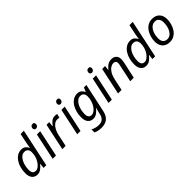

<svg xmlns="http://www.w3.org/2000/svg" viewBox="211 -2074 3628 3628"><g transform="rotate(-45 2025.5 -260.0)"><path d="M193 10Q129 10 88.5 -36Q48 -82 48 -173Q48 -247 66 -313.5Q84 -380 118.5 -432.5Q153 -485 201.5 -515Q250 -545 311 -545Q365 -545 397.5 -517.5Q430 -490 446 -453H451Q456 -487 460.5 -518Q465 -549 473 -585L510 -760H597L436 0H364L375 -99H371Q335 -54 292 -22Q249 10 193 10ZM223 -63Q256 -63 290 -87.5Q324 -112 353 -154Q382 -196 399.5 -250Q417 -304 417 -364Q417 -412 393.5 -442Q370 -472 317 -472Q277 -472 244.5 -446.5Q212 -421 188 -378Q164 -335 151 -281Q138 -227 138 -171Q138 -63 223 -63Z M792 -625Q771 -625 757.5 -637.5Q744 -650 744 -672Q744 -698 759.5 -717Q775 -736 803 -736Q849 -736 849 -691Q849 -660 831 -642.5Q813 -625 792 -625ZM607 0 721 -536H809L695 0Z M865 0 979 -536H1051L1040 -437H1045Q1066 -465 1089 -489.5Q1112 -514 1141 -530Q1170 -546 1208 -546Q1222 -546 1237.5 -544.5Q1253 -543 1266 -539L1247 -460Q1220 -466 1196 -466Q1146 -466 1107 -433Q1068 -400 1042 -349Q1016 -298 1005 -245L953 0Z M1448 -625Q1427 -625 1413.5 -637.5Q1400 -650 1400 -672Q1400 -698 1415.5 -717Q1431 -736 1459 -736Q1505 -736 1505 -691Q1505 -660 1487 -642.5Q1469 -625 1448 -625ZM1263 0 1377 -536H1465L1351 0Z M1679 240Q1630 240 1588.5 230.5Q1547 221 1518 206V125Q1544 141 1588.5 154Q1633 167 1676 167Q1738 167 1778 137Q1818 107 1834 37L1843 -1Q1848 -24 1855.5 -52Q1863 -80 1868 -99H1864Q1830 -55 1786.5 -22.5Q1743 10 1687 10Q1622 10 1581.5 -36.5Q1541 -83 1541 -173Q1541 -246 1559 -313Q1577 -380 1611.5 -432.5Q1646 -485 1694.5 -515.5Q1743 -546 1804 -546Q1858 -546 1891 -518Q1924 -490 1940 -453H1944L1977 -536H2044L1922 31Q1898 144 1836.5 192Q1775 240 1679 240ZM1716 -63Q1750 -63 1784 -88Q1818 -113 1846.5 -155.5Q1875 -198 1892 -252Q1909 -306 1909 -364Q1909 -412 1886.5 -442Q1864 -472 1811 -472Q1771 -472 1738 -446.5Q1705 -421 1681 -378Q1657 -335 1644 -281Q1631 -227 1631 -171Q1631 -63 1716 -63Z M2285 -625Q2264 -625 2250.5 -637.5Q2237 -650 2237 -672Q2237 -698 2252.5 -717Q2268 -736 2296 -736Q2342 -736 2342 -691Q2342 -660 2324 -642.5Q2306 -625 2285 -625ZM2100 0 2214 -536H2302L2188 0Z M2354 0 2469 -539H2547L2536 -440H2537Q2556 -465 2581.5 -490Q2607 -515 2641 -532Q2675 -549 2718 -549Q2783 -549 2819.5 -513.5Q2856 -478 2856 -414Q2856 -391 2852.5 -367Q2849 -343 2845 -325L2774 0H2680L2752 -337Q2757 -360 2759.5 -375.5Q2762 -391 2762 -405Q2762 -469 2694 -469Q2661 -469 2622.5 -446Q2584 -423 2550.5 -371Q2517 -319 2498 -231L2448 0Z M3102 10Q3038 10 2997.5 -36Q2957 -82 2957 -173Q2957 -247 2975 -313.5Q2993 -380 3027.5 -432.5Q3062 -485 3110.5 -515Q3159 -545 3220 -545Q3274 -545 3306.5 -517.5Q3339 -490 3355 -453H3360Q3365 -487 3369.5 -518Q3374 -549 3382 -585L3419 -760H3506L3345 0H3273L3284 -99H3280Q3244 -54 3201 -22Q3158 10 3102 10ZM3132 -63Q3165 -63 3199 -87.5Q3233 -112 3262 -154Q3291 -196 3308.5 -250Q3326 -304 3326 -364Q3326 -412 3302.5 -442Q3279 -472 3226 -472Q3186 -472 3153.5 -446.5Q3121 -421 3097 -378Q3073 -335 3060 -281Q3047 -227 3047 -171Q3047 -63 3132 -63Z M3736 8Q3643 8 3589.5 -47.5Q3536 -103 3536 -198Q3536 -260 3553 -321Q3570 -382 3603.5 -432Q3637 -482 3687.5 -512.5Q3738 -543 3804 -543Q3898 -543 3951 -487.5Q4004 -432 4004 -336Q4004 -275 3987 -214Q3970 -153 3936.5 -103Q3903 -53 3853 -22.5Q3803 8 3736 8ZM3741 -65Q3789 -65 3828 -98.5Q3867 -132 3890.5 -195Q3914 -258 3914 -346Q3914 -376 3903.5 -404.5Q3893 -433 3869 -451.5Q3845 -470 3805 -470Q3750 -470 3709.5 -432.5Q3669 -395 3647 -332.5Q3625 -270 3625 -195Q3625 -133 3655.5 -99Q3686 -65 3741 -65Z"/></g></svg>

Font: Noto Sans IKEA
Style: Italic
Weight: 400
Italic angle: -12°
Designer: Monotype Design Team
Foundry: Monotype Imaging Inc.
Version: Version 2.001